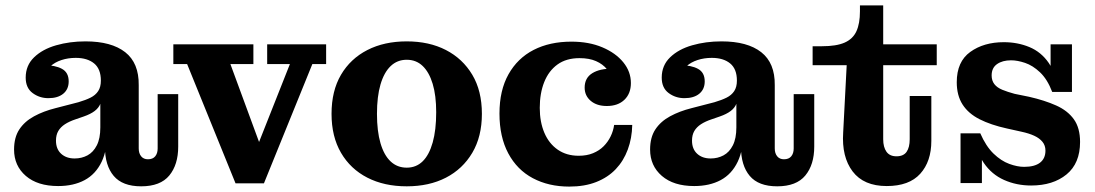

<svg xmlns="http://www.w3.org/2000/svg" viewBox="-20 -677 4050 710"><path d="M159 -314Q126 -314 100.5 -333Q75 -352 75 -390Q75 -435 106 -465Q137 -495 187.5 -509.5Q238 -524 296 -524Q392 -524 443 -484Q494 -444 493 -362L353 -379Q353 -422 328 -442.5Q303 -463 260 -463Q232 -463 207.5 -455Q183 -447 166.5 -432Q150 -417 143 -394V-436Q184 -436 209 -422.5Q234 -409 234 -376Q234 -347 214 -330.5Q194 -314 159 -314ZM502 12Q433 12 400.5 -26.5Q368 -65 368 -134V-164H351V-293H347L353 -335V-379L493 -362V-128Q493 -110 502 -99Q511 -88 527 -88Q545 -88 554 -99Q563 -110 563 -128V-329H639V-135Q639 -68 606 -28Q573 12 502 12ZM195 11Q119 11 75.5 -26.5Q32 -64 32 -124Q32 -169 51.5 -198.5Q71 -228 106 -247Q141 -266 185 -277L270 -299Q297 -307 315 -316Q333 -325 343 -340Q353 -355 353 -379L356 -293H351Q345 -278 330 -266.5Q315 -255 289 -246L260 -236Q236 -228 220 -217.5Q204 -207 195.5 -192.5Q187 -178 187 -157Q187 -126 206 -108.5Q225 -91 256 -91Q282 -91 303.5 -102.5Q325 -114 338 -139.5Q351 -165 351 -206L377 -197Q378 -125 356 -79Q334 -33 293 -11Q252 11 195 11Z M851 1 672 -440H621V-513H917V-440H832L956 -103L919 -104L1052 -440H968V-513H1186V-440H1135L956 1Z M1484 12Q1401 12 1338.5 -20Q1276 -52 1241 -112Q1206 -172 1206 -256Q1206 -341 1241 -400.5Q1276 -460 1338.5 -492Q1401 -524 1484 -524Q1567 -524 1629 -492Q1691 -460 1726.5 -400.5Q1762 -341 1762 -256Q1762 -172 1726.5 -112Q1691 -52 1629 -20Q1567 12 1484 12ZM1484 -57Q1519 -57 1543 -80.5Q1567 -104 1580 -150Q1593 -196 1593 -262Q1593 -324 1580 -367Q1567 -410 1543 -433Q1519 -456 1484 -456Q1449 -456 1424.5 -432.5Q1400 -409 1387 -364.5Q1374 -320 1374 -256Q1374 -192 1387 -147.5Q1400 -103 1424.5 -80Q1449 -57 1484 -57Z M2085 13Q2009 13 1950.5 -18Q1892 -49 1859.5 -110Q1827 -171 1827 -257Q1827 -343 1860.5 -402.5Q1894 -462 1953.5 -492.5Q2013 -523 2093 -523L2123 -462Q2074 -462 2041.5 -438.5Q2009 -415 1992.5 -373.5Q1976 -332 1976 -278Q1976 -226 1993 -186Q2010 -146 2042.5 -123.5Q2075 -101 2120 -101Q2150 -101 2173 -110.5Q2196 -120 2212 -136Q2228 -152 2238 -172.5Q2248 -193 2251 -215H2318Q2317 -166 2301.5 -124Q2286 -82 2257 -51.5Q2228 -21 2185 -4Q2142 13 2085 13ZM2224 -285Q2187 -285 2164.5 -304Q2142 -323 2142 -353Q2142 -389 2170.5 -406.5Q2199 -424 2247 -423V-380Q2240 -402 2224.5 -421Q2209 -440 2184 -451Q2159 -462 2123 -462L2093 -523Q2158 -523 2207.5 -502Q2257 -481 2285 -446.5Q2313 -412 2313 -370Q2313 -331 2289 -308Q2265 -285 2224 -285Z M2511 -314Q2478 -314 2452.5 -333Q2427 -352 2427 -390Q2427 -435 2458 -465Q2489 -495 2539.5 -509.5Q2590 -524 2648 -524Q2744 -524 2795 -484Q2846 -444 2845 -362L2705 -379Q2705 -422 2680 -442.5Q2655 -463 2612 -463Q2584 -463 2559.5 -455Q2535 -447 2518.5 -432Q2502 -417 2495 -394V-436Q2536 -436 2561 -422.5Q2586 -409 2586 -376Q2586 -347 2566 -330.5Q2546 -314 2511 -314ZM2854 12Q2785 12 2752.5 -26.5Q2720 -65 2720 -134V-164H2703V-293H2699L2705 -335V-379L2845 -362V-128Q2845 -110 2854 -99Q2863 -88 2879 -88Q2897 -88 2906 -99Q2915 -110 2915 -128V-329H2991V-135Q2991 -68 2958 -28Q2925 12 2854 12ZM2547 11Q2471 11 2427.5 -26.5Q2384 -64 2384 -124Q2384 -169 2403.5 -198.5Q2423 -228 2458 -247Q2493 -266 2537 -277L2622 -299Q2649 -307 2667 -316Q2685 -325 2695 -340Q2705 -355 2705 -379L2708 -293H2703Q2697 -278 2682 -266.5Q2667 -255 2641 -246L2612 -236Q2588 -228 2572 -217.5Q2556 -207 2547.5 -192.5Q2539 -178 2539 -157Q2539 -126 2558 -108.5Q2577 -91 2608 -91Q2634 -91 2655.5 -102.5Q2677 -114 2690 -139.5Q2703 -165 2703 -206L2729 -197Q2730 -125 2708 -79Q2686 -33 2645 -11Q2604 11 2547 11Z M3259 11Q3174 11 3133 -43Q3092 -97 3098 -187L3111 -436H2985V-506H3019Q3073 -506 3103.5 -519.5Q3134 -533 3147 -561.5Q3160 -590 3160 -635V-657H3246V-162Q3246 -133 3258 -116Q3270 -99 3295 -99Q3321 -99 3332.5 -115.5Q3344 -132 3344 -162V-322H3424V-156Q3424 -80 3383 -34.5Q3342 11 3259 11ZM3246 -436V-513H3444V-436Z M3793 9Q3739 9 3693 -11.5Q3647 -32 3618 -74.5Q3589 -117 3584 -184H3605Q3626 -136 3654 -109Q3682 -82 3712 -71Q3742 -60 3767 -60Q3806 -60 3826 -75.5Q3846 -91 3846 -120Q3846 -139 3835 -152.5Q3824 -166 3804.5 -175Q3785 -184 3757 -190L3703 -202Q3644 -215 3602.5 -236Q3561 -257 3539.5 -290.5Q3518 -324 3518 -373Q3518 -449 3568 -485Q3618 -521 3692 -521Q3743 -521 3786.5 -503Q3830 -485 3858 -444.5Q3886 -404 3890 -337H3871Q3853 -384 3826 -409.5Q3799 -435 3770.5 -444.5Q3742 -454 3719 -454Q3687 -454 3667 -440Q3647 -426 3647 -398Q3647 -379 3657 -366Q3667 -353 3686.5 -345Q3706 -337 3732 -330L3786 -319Q3843 -306 3885.5 -287Q3928 -268 3951 -236Q3974 -204 3974 -152Q3974 -73 3924 -32Q3874 9 3793 9ZM3532 0V-184H3584L3611 -142V0ZM3890 -337 3865 -379V-513H3944V-337Z"/></svg>

Font: Montagu Slab 144pt SemiBold
Style: Regular
Weight: 600
Version: Version 1.000